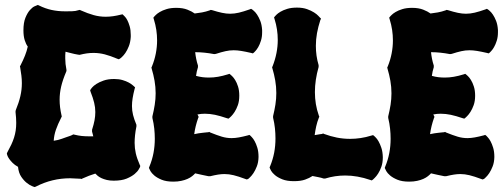

<svg xmlns="http://www.w3.org/2000/svg" viewBox="-20 -734 2045 780"><path d="M250 -445.8 249 -442.9Q234.9 -409.7 228.5 -382.6Q222.2 -355.5 222.2 -329.1Q222.2 -313.5 224.1 -297.9Q226.1 -282.2 230 -265.1L231 -261.2L229 -256.8Q214.8 -229 207.3 -207.3Q199.7 -185.5 198.2 -162.1Q208 -163.6 215.8 -165.5Q223.6 -167.5 231.2 -170.2Q238.8 -172.9 246.8 -175.8Q254.9 -178.7 265.1 -182.1Q267.6 -183.1 269.5 -183.8Q271.5 -184.6 273.9 -186L277.8 -188L282.2 -187Q297.9 -183.1 312 -181.6Q326.2 -180.2 339.8 -180.2H358.9Q357.9 -184.6 356.7 -189.2Q355.5 -193.8 354 -199.2V-207Q360.8 -228 364 -245.1Q367.2 -262.2 367.2 -278.8Q367.2 -297.9 362.5 -316.9Q357.9 -335.9 348.1 -360.8L346.2 -367.2L349.1 -372.1Q349.1 -372.6 354.5 -378.9Q359.9 -385.3 371.3 -392.8Q382.8 -400.4 400.9 -406.7Q418.9 -413.1 443.8 -413.1Q462.9 -413.1 477.8 -408.7Q492.7 -404.3 502.9 -398.7Q513.2 -393.1 518.6 -388.2Q523.9 -383.3 524.9 -382.8L528.8 -378.9L526.9 -373Q521.5 -352.1 518.8 -335.2Q516.1 -318.4 516.1 -303.2Q516.1 -284.7 520.5 -267.1Q524.9 -249.5 534.2 -227.1V-220.2Q530.3 -201.2 528.6 -184.6Q526.9 -168 526.9 -153.8Q526.9 -131.8 531.7 -110.8Q536.6 -89.8 547.9 -64L549.8 -60.1L548.8 -55.2Q548.3 -54.7 543.7 -46.1Q539.1 -37.6 527.1 -27.3Q515.1 -17.1 494.6 -8.5Q474.1 0 441.9 0Q426.3 0 414.1 -2.9Q401.9 -5.9 392.8 -10Q383.8 -14.2 377.4 -19.3Q371.1 -24.4 367.2 -28.8Q354.5 -24.9 341.6 -20Q328.6 -15.1 314.9 -8.8L311 -6.8L308.1 -7.8Q296.9 -7.8 286.1 -8.8Q275.4 -9.8 265.1 -9.8Q228.5 -9.8 193.8 -1.5Q159.2 6.8 126 23.9L121.1 25.9L117.2 24.9Q118.7 25.4 109.9 22Q101.1 18.6 89.4 9.5Q77.6 0.5 66.7 -15.4Q55.7 -31.2 53.2 -56.2Q40 -63.5 31.5 -72Q22.9 -80.6 17.8 -87.9Q12.7 -95.2 10.7 -100.3Q8.8 -105.5 8.8 -106L7.8 -110.8L9.8 -115.2Q19 -131.8 25.9 -146.5Q32.7 -161.1 37.1 -175Q41.5 -189 43.7 -203.4Q45.9 -217.8 45.9 -234.9Q45.9 -254.9 43 -279.8L43.9 -286.1Q56.6 -316.9 62.7 -343.3Q68.8 -369.6 68.8 -396Q68.8 -411.1 66.9 -427Q64.9 -442.9 62 -460L61 -464.8L63 -467.8Q74.2 -489.7 81.5 -508.1Q88.9 -526.4 92.8 -544.9Q85.4 -554.7 80.3 -571Q75.2 -587.4 75.2 -610.8Q75.2 -642.1 83.3 -661.9Q91.3 -681.6 101.3 -692.9Q111.3 -704.1 119.6 -708Q127.9 -711.9 128.9 -711.9L133.8 -713.9L138.2 -711.9Q163.6 -699.2 189.5 -693.6Q215.3 -688 244.1 -688Q255.9 -688 271.5 -688.2Q287.1 -688.5 299.8 -692.9L304.2 -693.8L308.1 -691.9Q336.9 -679.2 360.6 -672.6Q384.3 -666 409.2 -666Q424.3 -666 439.7 -668.2Q455.1 -670.4 472.2 -674.8L478 -675.8L481.9 -671.9Q482.4 -671.4 487.3 -666.5Q492.2 -661.6 497.3 -651.9Q502.4 -642.1 506.8 -627.2Q511.2 -612.3 511.2 -591.8V-584Q509.8 -562 503.2 -545.7Q496.6 -529.3 489.3 -518.8Q481.9 -508.3 475.8 -502.9Q469.7 -497.6 469.2 -497.1L462.9 -493.2L457 -495.1Q428.2 -507.3 405.5 -513.2Q382.8 -519 359.9 -519Q346.2 -519 332.5 -517.1Q318.8 -515.1 303.2 -511.2L295.9 -512.2Q281.7 -514.6 270 -517.8Q258.3 -521 246.1 -523.9Q245.1 -516.6 245.1 -509.8Q245.1 -502.9 245.1 -496.1Q245.1 -485.4 246.3 -474.1Q247.6 -462.9 250 -450.2Z M952.1 -345.2Q952.1 -323.2 946.3 -306.9Q940.4 -290.5 933.1 -279.3Q925.8 -268.1 919.7 -262.2Q913.6 -256.3 913.1 -255.9L908.2 -252L901.4 -253.9Q874 -263.2 853.3 -267.6Q832.5 -272 812 -272Q796.9 -272 782.2 -269L785.2 -263.2L787.1 -258.8L785.2 -254.9Q773.4 -221.7 769 -189Q776.9 -190.9 786.6 -192.4Q796.4 -193.8 805.2 -194.8Q814 -195.8 819.8 -196.3Q825.7 -196.8 826.2 -196.8L830.1 -198.2L834 -195.8Q861.8 -184.6 881.3 -178.7Q900.9 -172.9 920.9 -172.9Q934.6 -172.9 950.7 -175.8Q966.8 -178.7 987.3 -184.1L993.2 -186L998 -182.1Q998.5 -181.2 1003.7 -176Q1008.8 -170.9 1014.6 -160.4Q1020.5 -149.9 1025.4 -134Q1030.3 -118.2 1030.3 -96.2Q1029.8 -74.2 1023.4 -58.1Q1017.1 -42 1009.8 -31Q1002.4 -20 996.1 -14.2Q989.7 -8.3 989.3 -7.8L982.9 -4.9L977.1 -6.8Q948.2 -17.6 929.2 -22.2Q910.2 -26.9 892.1 -26.9Q879.4 -26.9 865.7 -24.7Q852.1 -22.5 834 -18.1H827.1Q813.5 -20.5 800 -23.7Q786.6 -26.9 772.9 -29.8Q768.1 -24.4 760.5 -18.3Q752.9 -12.2 741.9 -7.3Q731 -2.4 716.6 0.7Q702.1 3.9 684.1 3.9Q655.3 3.9 636.5 -3.9Q617.7 -11.7 606.7 -21.2Q595.7 -30.8 591.3 -38.8Q586.9 -46.9 586.9 -47.9L585 -51.8L586.9 -57.1Q598.1 -84 603.5 -112.3Q608.9 -140.6 608.9 -169.9Q608.9 -190.4 606.7 -211.4Q604.5 -232.4 599.1 -254.9V-261.2Q605 -285.2 608.6 -308.3Q612.3 -331.5 612.3 -355Q612.3 -380.9 607.9 -405.8Q603.5 -430.7 596.2 -455.1L595.2 -460L597.2 -463.9Q607.9 -490.2 613 -516.8Q618.2 -543.5 618.2 -569.8Q618.2 -591.3 615 -612.5Q611.8 -633.8 605 -655.8L603 -662.1L606.9 -667Q607.4 -667.5 612.8 -673.1Q618.2 -678.7 629.2 -685.3Q640.1 -691.9 656.7 -697Q673.3 -702.1 696.3 -702.1Q722.7 -702.1 741.2 -694.8Q759.8 -687.5 771 -679.2Q785.2 -680.7 800.8 -683.6Q816.4 -686.5 832 -691.9L835.9 -693.8L841.3 -692.9Q864.7 -685.5 882.1 -681.9Q899.4 -678.2 915 -678.2Q932.1 -678.2 950.7 -682.6Q969.2 -687 994.1 -695.8L1000 -698.2L1005.4 -694.8Q1005.9 -694.3 1011.7 -689.5Q1017.6 -684.6 1024.4 -674.6Q1031.2 -664.6 1037.4 -649.2Q1043.5 -633.8 1044.9 -611.8V-603Q1044.9 -583.5 1040 -568.4Q1035.2 -553.2 1029.1 -542.7Q1022.9 -532.2 1017.8 -526.9Q1012.7 -521.5 1012.2 -521L1007.3 -517.1L1000 -519Q976.6 -524.4 960 -527.1Q943.4 -529.8 929.2 -529.8Q912.6 -529.8 896.2 -526.1Q879.9 -522.5 856.9 -515.1L850.1 -514.2Q829.6 -518.1 810.8 -520Q792 -522 772.9 -522Q774.4 -508.3 777.1 -494.9Q779.8 -481.4 784.2 -467.8V-460.9Q781.2 -452.1 779.5 -443.6Q777.8 -435.1 776.4 -425.8Q790.5 -421.9 803 -420.4Q815.4 -418.9 829.1 -418.9Q847.2 -418.9 865.7 -422.1Q884.3 -425.3 906.2 -432.1L912.1 -434.1L917 -430.2Q917.5 -429.7 923.1 -424.6Q928.7 -419.4 935.3 -408.9Q941.9 -398.4 947 -382.6Q952.1 -366.7 952.1 -345.2Z M1535.2 -95.2Q1535.2 -73.2 1529.3 -56.6Q1523.4 -40 1516.1 -28.8Q1508.8 -17.6 1502.4 -11.5Q1496.1 -5.4 1495.6 -4.9L1490.2 -1L1484.4 -2.9Q1432.1 -21 1382.3 -21Q1340.8 -21 1301.3 -8.8H1294.4Q1284.7 -12.2 1272.9 -14.4Q1261.2 -16.6 1249.5 -19Q1237.3 -10.7 1219.5 -4.4Q1201.7 2 1174.3 2Q1145.5 2 1126.7 -5.6Q1107.9 -13.2 1096.9 -22.7Q1085.9 -32.2 1081.5 -40Q1077.1 -47.9 1077.1 -48.8L1075.2 -54.2L1077.1 -58.1Q1088.4 -85.4 1093.8 -113.5Q1099.1 -141.6 1099.1 -171.9Q1099.1 -192.4 1096.9 -213.1Q1094.7 -233.9 1089.4 -255.9V-262.2Q1095.2 -286.1 1098.9 -309.3Q1102.5 -332.5 1102.5 -356Q1102.5 -382.3 1098.1 -407.2Q1093.8 -432.1 1086.4 -457L1085.4 -460.9L1087.4 -464.8Q1108.4 -518.6 1108.4 -571.8Q1108.4 -593.3 1105.2 -614.3Q1102.1 -635.3 1095.2 -657.2L1093.3 -663.1L1097.2 -668Q1097.7 -668.5 1103 -674.1Q1108.4 -679.7 1119.4 -686.3Q1130.4 -692.9 1147 -698Q1163.6 -703.1 1186.5 -703.1Q1210 -703.1 1227.1 -697Q1244.1 -690.9 1255.6 -683.6Q1267.1 -676.3 1272.9 -669.9Q1278.8 -663.6 1279.3 -663.1L1284.2 -658.2L1281.2 -651.9Q1272.5 -625 1267.8 -599.4Q1263.2 -573.7 1263.2 -547.9Q1263.2 -527.3 1265.9 -508.1Q1268.6 -488.8 1274.4 -469.2V-461.9Q1259.3 -408.7 1259.3 -359.9Q1259.3 -335 1263.2 -311.3Q1267.1 -287.6 1275.4 -264.2L1277.3 -259.8L1275.4 -255.9Q1268.6 -238.8 1264.6 -220.9Q1260.7 -203.1 1258.3 -185.1Q1263.2 -186 1268.6 -186.8Q1273.9 -187.5 1278.3 -188.5Q1283.7 -189.5 1288.6 -189.9L1292.5 -191.9L1296.4 -189.9Q1322.8 -180.2 1348.9 -175Q1375 -169.9 1402.3 -169.9Q1423.3 -169.9 1444.8 -173.1Q1466.3 -176.3 1488.3 -183.1L1495.6 -185.1L1500.5 -181.2Q1501 -180.7 1506.3 -175.5Q1511.7 -170.4 1517.8 -159.9Q1523.9 -149.4 1529.3 -133.3Q1534.7 -117.2 1535.2 -95.2Z M1910.2 -345.2Q1910.2 -323.2 1904.3 -306.9Q1898.4 -290.5 1891.1 -279.3Q1883.8 -268.1 1877.7 -262.2Q1871.6 -256.3 1871.1 -255.9L1866.2 -252L1859.4 -253.9Q1832 -263.2 1811.3 -267.6Q1790.5 -272 1770 -272Q1754.9 -272 1740.2 -269L1743.2 -263.2L1745.1 -258.8L1743.2 -254.9Q1731.4 -221.7 1727.1 -189Q1734.9 -190.9 1744.6 -192.4Q1754.4 -193.8 1763.2 -194.8Q1772 -195.8 1777.8 -196.3Q1783.7 -196.8 1784.2 -196.8L1788.1 -198.2L1792 -195.8Q1819.8 -184.6 1839.4 -178.7Q1858.9 -172.9 1878.9 -172.9Q1892.6 -172.9 1908.7 -175.8Q1924.8 -178.7 1945.3 -184.1L1951.2 -186L1956.1 -182.1Q1956.5 -181.2 1961.7 -176Q1966.8 -170.9 1972.7 -160.4Q1978.5 -149.9 1983.4 -134Q1988.3 -118.2 1988.3 -96.2Q1987.8 -74.2 1981.4 -58.1Q1975.1 -42 1967.8 -31Q1960.4 -20 1954.1 -14.2Q1947.8 -8.3 1947.3 -7.8L1940.9 -4.9L1935.1 -6.8Q1906.2 -17.6 1887.2 -22.2Q1868.2 -26.9 1850.1 -26.9Q1837.4 -26.9 1823.7 -24.7Q1810.1 -22.5 1792 -18.1H1785.2Q1771.5 -20.5 1758.1 -23.7Q1744.6 -26.9 1731 -29.8Q1726.1 -24.4 1718.5 -18.3Q1710.9 -12.2 1700 -7.3Q1689 -2.4 1674.6 0.7Q1660.2 3.9 1642.1 3.9Q1613.3 3.9 1594.5 -3.9Q1575.7 -11.7 1564.7 -21.2Q1553.7 -30.8 1549.3 -38.8Q1544.9 -46.9 1544.9 -47.9L1543 -51.8L1544.9 -57.1Q1556.2 -84 1561.5 -112.3Q1566.9 -140.6 1566.9 -169.9Q1566.9 -190.4 1564.7 -211.4Q1562.5 -232.4 1557.1 -254.9V-261.2Q1563 -285.2 1566.7 -308.3Q1570.3 -331.5 1570.3 -355Q1570.3 -380.9 1565.9 -405.8Q1561.5 -430.7 1554.2 -455.1L1553.2 -460L1555.2 -463.9Q1565.9 -490.2 1571 -516.8Q1576.2 -543.5 1576.2 -569.8Q1576.2 -591.3 1573 -612.5Q1569.8 -633.8 1563 -655.8L1561 -662.1L1564.9 -667Q1565.4 -667.5 1570.8 -673.1Q1576.2 -678.7 1587.2 -685.3Q1598.1 -691.9 1614.7 -697Q1631.3 -702.1 1654.3 -702.1Q1680.7 -702.1 1699.2 -694.8Q1717.8 -687.5 1729 -679.2Q1743.2 -680.7 1758.8 -683.6Q1774.4 -686.5 1790 -691.9L1793.9 -693.8L1799.3 -692.9Q1822.8 -685.5 1840.1 -681.9Q1857.4 -678.2 1873 -678.2Q1890.1 -678.2 1908.7 -682.6Q1927.2 -687 1952.1 -695.8L1958 -698.2L1963.4 -694.8Q1963.9 -694.3 1969.7 -689.5Q1975.6 -684.6 1982.4 -674.6Q1989.3 -664.6 1995.4 -649.2Q2001.5 -633.8 2002.9 -611.8V-603Q2002.9 -583.5 1998 -568.4Q1993.2 -553.2 1987.1 -542.7Q1981 -532.2 1975.8 -526.9Q1970.7 -521.5 1970.2 -521L1965.3 -517.1L1958 -519Q1934.6 -524.4 1918 -527.1Q1901.4 -529.8 1887.2 -529.8Q1870.6 -529.8 1854.2 -526.1Q1837.9 -522.5 1814.9 -515.1L1808.1 -514.2Q1787.6 -518.1 1768.8 -520Q1750 -522 1731 -522Q1732.4 -508.3 1735.1 -494.9Q1737.8 -481.4 1742.2 -467.8V-460.9Q1739.3 -452.1 1737.5 -443.6Q1735.8 -435.1 1734.4 -425.8Q1748.5 -421.9 1761 -420.4Q1773.4 -418.9 1787.1 -418.9Q1805.2 -418.9 1823.7 -422.1Q1842.3 -425.3 1864.3 -432.1L1870.1 -434.1L1875 -430.2Q1875.5 -429.7 1881.1 -424.6Q1886.7 -419.4 1893.3 -408.9Q1899.9 -398.4 1905 -382.6Q1910.2 -366.7 1910.2 -345.2Z"/></svg>

Font: Hanalei Fill
Style: Regular
Weight: 400
Version: Version 1.000